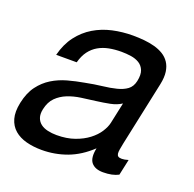

<svg xmlns="http://www.w3.org/2000/svg" viewBox="-115 -633 754 747"><g transform="rotate(20 261.5 -259.0)"><path d="M367.2 -267.1Q348.1 -254.4 321.3 -249Q294.4 -243.7 265.1 -240Q235.8 -236.3 206.1 -232.2Q176.3 -228 151.1 -218Q126 -208 107.4 -189.7Q88.9 -171.4 82 -139.2Q77.6 -118.2 82.8 -103.5Q87.9 -88.9 99.9 -79.8Q111.8 -70.8 129.2 -66.9Q146.5 -63 166 -63Q208 -63 240.2 -74.5Q272.5 -85.9 295.4 -103.5Q318.4 -121.1 331.5 -141.6Q344.7 -162.1 348.6 -180.2ZM448.7 -2Q423.8 11.2 385.3 11.2Q352.1 11.2 336.7 -7.3Q321.3 -25.9 330.1 -67.9Q285.6 -25.9 235.6 -7.3Q185.5 11.2 131.3 11.2Q96.2 11.2 66.9 3.4Q37.6 -4.4 17.8 -21.5Q-2 -38.6 -9.8 -65.9Q-17.6 -93.3 -9.3 -132.8Q0 -176.8 21 -204.8Q42 -232.9 70.3 -250.2Q98.6 -267.6 132.1 -276.9Q165.5 -286.1 199.7 -292Q236.3 -299.3 268.6 -303Q300.8 -306.6 325.9 -313Q351.1 -319.3 367.7 -331.5Q384.3 -343.8 389.6 -368.2Q395.5 -396 388.7 -413.1Q381.8 -430.2 367.2 -439.2Q352.5 -448.2 332.8 -451.2Q313 -454.1 293 -454.1Q266.1 -454.1 242.2 -449.5Q218.3 -444.8 198.7 -433.6Q179.2 -422.4 165 -403.6Q150.9 -384.8 143.1 -356H58.1Q70.3 -403.8 95.5 -436.8Q120.6 -469.7 154.8 -490.2Q189 -510.7 229.7 -519.8Q270.5 -528.8 314 -528.8Q337.4 -528.8 360.4 -526.6Q383.3 -524.4 403.8 -518.8Q424.3 -513.2 440.7 -503.2Q457 -493.2 467.5 -477.5Q478 -461.9 481.2 -439.7Q484.4 -417.5 478 -387.2L421.4 -121.1Q418.5 -106 416.5 -95Q414.6 -84 415.5 -76.9Q416.5 -69.8 421.1 -66.4Q425.8 -63 436 -63Q441.4 -63 448.2 -64.2Q455.1 -65.4 462.9 -67.9Z"/></g></svg>

Font: XB Khoramshahr
Style: Italic
Weight: 400
Italic angle: -12°
Designer: Behnam
Foundry: Irmug
Version: Version 8.005 2009